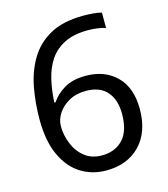

<svg xmlns="http://www.w3.org/2000/svg" viewBox="-110 -810 791 906"><g transform="rotate(-15 286.0 -357.0)"><path d="M55 -305Q55 -382 68.5 -456.5Q82 -531 117.5 -591.5Q153 -652 217 -688Q281 -724 382 -724Q403 -724 428.5 -722Q454 -720 470 -715V-640Q452 -646 429.5 -649Q407 -652 384 -652Q315 -652 269 -629Q223 -606 196.5 -566Q170 -526 158 -474Q146 -422 143 -363H149Q172 -398 213 -422.5Q254 -447 318 -447Q411 -447 468 -390.5Q525 -334 525 -230Q525 -118 463.5 -54Q402 10 298 10Q230 10 175 -24Q120 -58 87.5 -128Q55 -198 55 -305ZM297 -64Q360 -64 399 -104.5Q438 -145 438 -230Q438 -298 403.5 -338Q369 -378 300 -378Q253 -378 218 -358.5Q183 -339 163.5 -309Q144 -279 144 -247Q144 -204 161 -161.5Q178 -119 212 -91.5Q246 -64 297 -64Z"/></g></svg>

Font: Noto Sans Saurashtra
Style: Regular
Weight: 400
Designer: Monotype Design Team
Foundry: Monotype Imaging Inc.
Version: Version 2.001; ttfautohint (v1.8.4.7-5d5b)